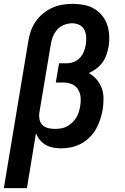

<svg xmlns="http://www.w3.org/2000/svg" viewBox="-31 -763 651 998"><path d="M-11 215 116 -548Q120 -575 129 -601Q138 -627 154 -650.5Q170 -674 192.5 -692.5Q215 -711 240.5 -722.5Q266 -734 293 -738.5Q320 -743 347 -743Q376 -743 405 -737.5Q434 -732 458 -718Q482 -704 499.5 -682.5Q517 -661 526 -634.5Q535 -608 536.5 -578.5Q538 -549 533 -519Q529 -498 522 -477.5Q515 -457 501.5 -438.5Q488 -420 470 -406.5Q452 -393 431 -383Q454 -370 471.5 -349.5Q489 -329 498 -304Q507 -279 507 -250.5Q507 -222 503 -194Q498 -168 490 -142.5Q482 -117 468.5 -93Q455 -69 434.5 -49Q414 -29 390 -16Q366 -3 339.5 2.5Q313 8 287 8Q266 8 245 4Q224 0 206.5 -10Q189 -20 176 -36Q163 -52 156 -71L109 215ZM255 -93Q270 -93 286 -95.5Q302 -98 317 -106Q332 -114 344 -125.5Q356 -137 365 -151Q374 -165 378.5 -180.5Q383 -196 386 -212Q390 -235 388 -257.5Q386 -280 374.5 -298.5Q363 -317 342.5 -325.5Q322 -334 299 -334H259L276 -434H316Q334 -434 352.5 -441Q371 -448 384.5 -462.5Q398 -477 405 -495Q412 -513 415 -531Q418 -551 417 -571Q416 -591 407.5 -608Q399 -625 381.5 -633.5Q364 -642 345 -642Q324 -642 303 -634Q282 -626 267 -609.5Q252 -593 244 -572.5Q236 -552 233 -532L173 -174Q171 -156 175 -139.5Q179 -123 191 -112Q203 -101 220 -97Q237 -93 255 -93Z"/></svg>

Font: Zed Sans Extended
Style: Bold Italic
Weight: 700
Width: 7
Italic angle: -9°
Designer: Belleve Invis
Foundry: Belleve Invis
Version: Version 1.0.0; ttfautohint (v1.8.4)